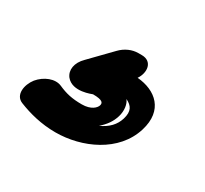

<svg xmlns="http://www.w3.org/2000/svg" viewBox="-104 -119 471 441"><g transform="rotate(30 131.5 101.5)"><path d="M182.5 80C199.1 88 206.7 99 199.7 122C193.9 141 180.6 155 158.6 165C173.5 152 182.5 139 187.4 123C192.6 106 189.8 89 182.5 80ZM180.4 25C194.8 4 191.6 -25 162.6 -25H153.6C137.6 -25 120.5 -18 107.2 -4L54.7 50C36.2 68 33.8 89 44.5 103C65.6 129 109.7 109 110.7 109C137.7 109 139.5 116 137.4 123C135.3 130 124.6 142 99.6 142C73.6 142 56.8 138 36.6 129C18 121 -7.1 131 -22.9 150C-37.7 169 -42.8 199 -19.6 208C8 219 41.3 228 79.3 228C149.3 228 228 193 249.7 122C268.4 61 230.1 29 180.4 25Z"/></g></svg>

Font: DIN Rundschrift
Style: EngKontKu
Weight: 400
Width: 3
Version: Version 1.027